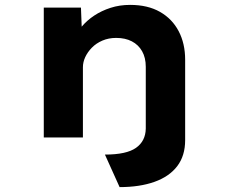

<svg xmlns="http://www.w3.org/2000/svg" viewBox="-20 -562 929 785"><path d="M469 203 409 70Q497 70 536 42.5Q575 15 576 -36V-289Q576 -326 561 -352.5Q546 -379 519 -393Q492 -407 455 -407Q424 -407 398.5 -396Q373 -385 355.5 -367Q338 -349 328.5 -328.5Q319 -308 319 -287V0H159V-531H311L314 -453Q336 -479 365.5 -498.5Q395 -518 432 -530Q469 -542 512 -542Q584 -542 634 -513.5Q684 -485 710.5 -434.5Q737 -384 737 -318V11Q737 75 704.5 117.5Q672 160 611.5 181.5Q551 203 469 203Z"/></svg>

Font: Lexend Mega
Style: Bold
Weight: 700
Version: Version 1.007